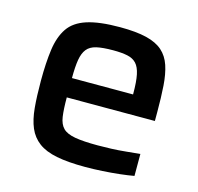

<svg xmlns="http://www.w3.org/2000/svg" viewBox="-83 -606 724 701"><g transform="rotate(15 279.0 -255.0)"><path d="M296 8Q231 8 188 -0.5Q145 -9 119 -28.5Q93 -48 80 -78.5Q67 -109 63 -152.5Q59 -196 59 -254Q59 -323 66 -373Q73 -423 95 -455.5Q117 -488 163.5 -503Q210 -518 288 -518Q349 -518 388 -508.5Q427 -499 449.5 -479Q472 -459 482.5 -427.5Q493 -396 496 -352.5Q499 -309 499 -254V-220H166Q166 -175 170 -147.5Q174 -120 188.5 -105.5Q203 -91 234.5 -85.5Q266 -80 320 -80Q343 -80 370.5 -81Q398 -82 427 -85Q456 -88 479 -90V-7Q457 -3 426 0.5Q395 4 361 6Q327 8 296 8ZM397 -277V-296Q397 -341 391.5 -367.5Q386 -394 373.5 -407.5Q361 -421 339.5 -425.5Q318 -430 286 -430Q246 -430 222.5 -424.5Q199 -419 187 -404Q175 -389 170.5 -362.5Q166 -336 166 -293H415Z"/></g></svg>

Font: Saira Thin Medium
Style: Regular
Weight: 500
Version: Version 1.101